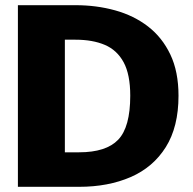

<svg xmlns="http://www.w3.org/2000/svg" viewBox="-20 -720 743 740"><path d="M49 0V-700H271Q352 -700 424 -680Q496 -660 550.5 -618Q605 -576 636.5 -510Q668 -444 668 -351Q668 -231 619 -153Q570 -75 483.5 -37.5Q397 0 285 0ZM230 -133H285Q389 -133 435.5 -181.5Q482 -230 482 -351Q482 -433 456.5 -480Q431 -527 384 -547Q337 -567 271 -567H230Z"/></svg>

Font: Panamera Black
Style: Regular
Weight: 900
Designer: Bastien Sozeau
Foundry: NBR — Bastien Sozeau
Version: Version 3.002; ttfautohint (v1.8.4.7-5d5b);gftools[0.9.33]